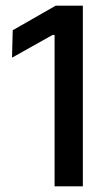

<svg xmlns="http://www.w3.org/2000/svg" viewBox="-20 -659 382 679"><path d="M273 0H173V-535.5H166L22.5 -455L25 -552L177 -639H273Z"/></svg>

Font: Anek Malayalam Medium Medium
Style: Regular
Weight: 500
Version: Version 1.003